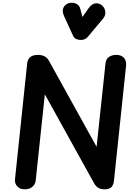

<svg xmlns="http://www.w3.org/2000/svg" viewBox="-20 -1414 1006 1434"><path d="M163.5 0Q129.5 0 109 -21.8Q88.5 -43.5 92 -75.5L183 -940.5Q186.5 -972.5 206.8 -988.2Q227 -1004 264 -1004Q290.5 -1004 311.2 -994.2Q332 -984.5 345.5 -960L701.5 -317.5L768 -940.5Q771.5 -973.5 794 -988.8Q816.5 -1004 848.5 -1004Q887 -1004 906.2 -981.5Q925.5 -959 921.5 -922L831 -62.5Q828.5 -38 814.5 -19Q800.5 0 760.5 0Q732.5 0 714 -11.2Q695.5 -22.5 684 -43L315 -709.5L246.5 -65Q244 -39 222.8 -19.5Q201.5 0 163.5 0ZM584 -1115.5Q567 -1115.5 550.8 -1122Q534.5 -1128.5 525 -1148.5L459 -1292.5Q441.5 -1331 453.8 -1356.5Q466 -1382 493 -1390Q520 -1398.5 546.2 -1387.5Q572.5 -1376.5 579 -1350L596 -1287.5L641.5 -1352.5Q666 -1386.5 693.8 -1389Q721.5 -1391.5 743 -1372.5Q764 -1353 766.5 -1325.8Q769 -1298.5 751.5 -1277L636.5 -1139.5Q625.5 -1126.5 611.8 -1121Q598 -1115.5 584 -1115.5Z"/></svg>

Font: Edu NSW ACT Cursive
Style: Regular
Weight: 400
Designer: Tina and Corey Anderson, Eben Sorkin, Mirko Velimirovic
Foundry: Sorkin Type Co.
Version: Version 2.000